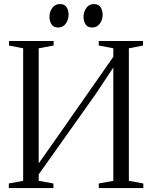

<svg xmlns="http://www.w3.org/2000/svg" viewBox="-20 -950 768 970"><path d="M24.5 0V-23L97 -36.5V-706L25.5 -720V-743H251V-720L175.5 -706V-124.5L279 -271.5L552.5 -663V-706L479 -720V-743H702.5V-720L631 -706V-36.5L704 -23V0H479V-23L552.5 -36.5V-609L463 -474L175.5 -69V-36.5L250 -23V0ZM273.5 -811Q250.5 -811 240.2 -827Q230 -843 230 -865.5Q230 -890.5 244.2 -910Q258.5 -929.5 281.5 -929.5H282.5Q306.5 -929.5 316.5 -913.5Q326.5 -897.5 326.5 -875Q326.5 -850 312.2 -830.5Q298 -811 274.5 -811ZM446 -811Q422.5 -811 412.2 -827Q402 -843 402 -865.5Q402 -890.5 416.2 -910Q430.5 -929.5 453.5 -929.5H454.5Q478 -929.5 488.2 -913.5Q498.5 -897.5 498.5 -875Q498.5 -850 484.2 -830.5Q470 -811 447 -811Z"/></svg>

Font: Merriweather 120pt Light
Style: Regular
Weight: 300
Version: Version 2.100